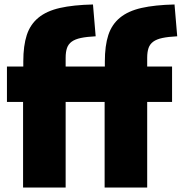

<svg xmlns="http://www.w3.org/2000/svg" viewBox="-20 -837 811 857"><path d="M447 -382H273V0H83V-382H11V-540H84V-563Q84 -633 99.5 -680.5Q115 -728 151.5 -758Q188 -788 247.5 -801.5Q307 -815 395 -817L407 -675Q367 -673 341 -667.5Q315 -662 300 -651Q285 -640 279 -622.5Q273 -605 273 -579V-540H448V-563Q448 -633 463.5 -680.5Q479 -728 515.5 -758Q552 -788 611.5 -801.5Q671 -815 759 -817L771 -675Q731 -673 705 -667.5Q679 -662 664 -651Q649 -640 643 -622.5Q637 -605 637 -579V-540H748V-382H637V0H447Z"/></svg>

Font: Encode Sans Compressed
Style: Black
Weight: 900
Designer: Pablo Impallari, Andres Torresi
Foundry: Pablo Impallari, Andres Torresi
Version: Version 1.000; ttfautohint (v1.00) -l 8 -r 50 -G 200 -x 14 -